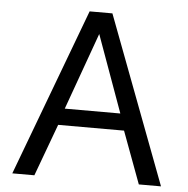

<svg xmlns="http://www.w3.org/2000/svg" viewBox="-51 -762 796 812"><g transform="rotate(5 346.5 -355.5)"><path d="M30.8 0 296.9 -710.9H393.6L662.1 0H567.9L485.8 -221.2H206.1L124.5 0ZM228 -292H463.9L345.7 -619.1Z"/></g></svg>

Font: Comme
Style: Regular
Weight: 400
Designer: Vernon Adams
Foundry: Vernon Adams
Version: Version 1.000;gftools[0.9.27]